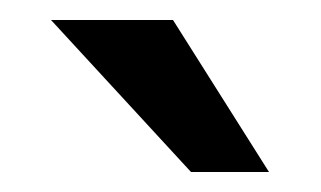

<svg xmlns="http://www.w3.org/2000/svg" viewBox="-20 -753 321 192"><path d="M153 -733 249 -581H171L31 -733Z"/></svg>

Font: Rosario Light
Style: Regular
Weight: 300
Designer: Hector Gatti
Foundry: Omnibus Type
Version: Version 1.101; ttfautohint (v1.8.1.43-b0c9)